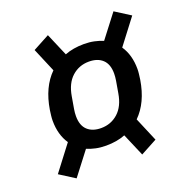

<svg xmlns="http://www.w3.org/2000/svg" viewBox="-120 -786 840 875"><g transform="rotate(-20 300.0 -349.0)"><path d="M283 -114Q256 -114 233 -119Q210 -124 191 -132L105 -20L31 -67L124 -189Q92 -236 92 -304Q92 -315 93.5 -328Q95 -341 97 -355Q114 -460 174 -519L125 -635L205 -678L252 -568Q272 -576 295.5 -580Q319 -584 345 -584Q372 -584 395 -579Q418 -574 437 -566L523 -678L597 -631L504 -509Q536 -462 536 -394Q536 -383 534.5 -370Q533 -357 531 -343Q514 -238 454 -179L503 -63L423 -20L376 -130Q356 -122 332.5 -118Q309 -114 283 -114ZM289 -197Q337 -197 371.5 -228Q406 -259 416 -319L426 -377Q429 -395 429 -411Q429 -456 405 -478.5Q381 -501 339 -501Q291 -501 256.5 -470Q222 -439 212 -379L202 -321Q199 -303 199 -287Q199 -242 223 -219.5Q247 -197 289 -197Z"/></g></svg>

Font: IBM Plex Mono Medm
Style: Italic
Weight: 500
Italic angle: -9°
Monospace: yes
Designer: Mike Abbink, Paul van der Laan, Pieter van Rosmalen
Foundry: Bold Monday
Version: Version 2.3